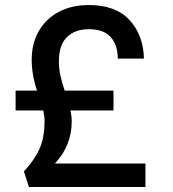

<svg xmlns="http://www.w3.org/2000/svg" viewBox="-20 -741 686 763"><path d="M558 -91V2H95L75 -60Q117 -105 137 -149.5Q157 -194 157 -260Q157 -280 152 -302H42V-381H127Q106 -444 106 -503Q106 -570 135 -619Q164 -668 215 -694.5Q266 -721 333 -721Q440 -721 495 -661Q550 -601 552 -508H448Q448 -562 420 -593.5Q392 -625 333 -625Q279 -625 246.5 -594Q214 -563 214 -497Q214 -468 220 -441Q226 -414 237 -381H431V-302H260Q265 -279 265 -259Q265 -162 198 -91Z"/></svg>

Font: MSTAGE Medium
Style: Regular
Weight: 500
Designer: Ninad Kale (Devanagari), Jonny Pinhorn (Latin)
Foundry: Indian Type Foundry
Version: 4.004